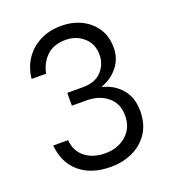

<svg xmlns="http://www.w3.org/2000/svg" viewBox="-128 -784 806 892"><g transform="rotate(-20 275.0 -337.5)"><path d="M270 10Q174.2 10 116.3 -38.3Q58.3 -86.7 50 -175H123.3Q128.3 -119.2 167.1 -88.8Q205.8 -58.3 266.7 -58.3Q328.3 -58.3 370 -94.6Q411.7 -130.8 411.7 -191.7Q411.7 -251.7 370.8 -285.4Q330 -319.2 266.7 -319.2H195V-382.5H272.5Q334.2 -382.5 365.4 -417.1Q396.7 -451.7 396.7 -497.5Q396.7 -551.7 360 -584.2Q323.3 -616.7 271.7 -616.7Q210.8 -616.7 176.7 -582.9Q142.5 -549.2 133.3 -500H61.7Q66.7 -553.3 94.2 -595Q121.7 -636.7 167.9 -660.8Q214.2 -685 274.2 -685Q328.3 -685 372.5 -663.8Q416.7 -642.5 443.3 -602.5Q470 -562.5 470 -506.7Q470 -453.3 438.3 -413.3Q406.7 -373.3 357.5 -355.8V-352.5Q412.5 -339.2 448.8 -297.1Q485 -255 485 -188.3Q485 -123.3 455.4 -79.2Q425.8 -35 377.1 -12.5Q328.3 10 270 10Z"/></g></svg>

Font: Funnel Sans Light Light
Style: Regular
Weight: 300
Version: Version 1.000